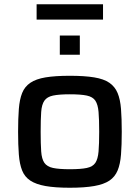

<svg xmlns="http://www.w3.org/2000/svg" viewBox="-20 -874 657 902"><path d="M308 8Q239 8 194 0Q149 -8 122.5 -25.5Q96 -43 84 -73Q72 -103 68.5 -148Q65 -193 65 -255Q65 -317 68.5 -362Q72 -407 84 -437Q96 -467 122.5 -485Q149 -503 194 -510.5Q239 -518 308 -518Q377 -518 422.5 -510.5Q468 -503 494 -485Q520 -467 532.5 -437Q545 -407 548.5 -362Q552 -317 552 -255Q552 -193 548.5 -148Q545 -103 532.5 -73Q520 -43 494 -25.5Q468 -8 422.5 0Q377 8 308 8ZM308 -79Q360 -79 388 -85Q416 -91 428 -109Q440 -127 443 -162.5Q446 -198 446 -255Q446 -313 443 -348Q440 -383 428 -401Q416 -419 388 -425Q360 -431 308 -431Q257 -431 229 -425Q201 -419 188.5 -401Q176 -383 173.5 -348Q171 -313 171 -255Q171 -198 173.5 -162.5Q176 -127 188.5 -109Q201 -91 229 -85Q257 -79 308 -79ZM261 -617V-707H355V-617ZM152 -782V-854H464V-782Z"/></svg>

Font: Saira SemiExpanded Medium
Style: Regular
Weight: 500
Width: 6
Designer: Hector Gatti with collaboration of the Omnibus-Type team
Foundry: Omnibus-Type
Version: Version 1.101